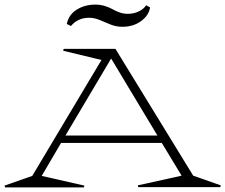

<svg xmlns="http://www.w3.org/2000/svg" viewBox="-74 -812 978 833"><path d="M577.1 -779.8Q571.8 -745.1 538.1 -720.5Q504.4 -695.8 457 -695.8Q430.2 -695.8 405.8 -705.6Q381.3 -715.3 358.6 -725.1Q335.9 -734.9 313 -734.9Q263.2 -734.9 233.9 -699.2L215.8 -708Q224.1 -748.5 259 -770.3Q293.9 -792 339.8 -792Q362.3 -792 382.1 -785.6Q401.9 -779.3 414.3 -772Q426.8 -764.6 444.3 -758.3Q461.9 -752 480 -752Q505.9 -752 527.6 -762.2Q549.3 -772.5 560.1 -789.1ZM-54.2 -6.8 65.9 -48.8 366.2 -551.8 200.2 -591.8 202.1 -600.1H426.8L764.2 -49.8L883.8 -7.8L881.8 0H525.9L523.9 -7.8L713.9 -49.8L627.9 -191.9H190.9L106.9 -48.8L292 -6.8L290 1H-51.8ZM210 -224.1H608.9L408.2 -558.1Z"/></svg>

Font: Halibut Exp Thin
Style: Regular
Weight: 250
Width: 7
Designer: Matteo Maggi
Foundry: Collletttivo
Version: Version 3.080 | FøM Fix